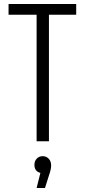

<svg xmlns="http://www.w3.org/2000/svg" viewBox="-20 -710 426 965"><path d="M23 -636V-690H363V-636H226V0H164V-636ZM237 121Q237 131 234.5 143Q232 155 225 175L206 235H164L183 159Q153 151 153 118Q153 100 164.5 87.5Q176 75 195 75Q213 75 225 88Q237 101 237 121Z"/></svg>

Font: Radio Canada Condensed Light
Style: Regular
Weight: 300
Width: 3
Designer: Charles Daoud, Etienne Aubert Bonn, Alexandre Saumier Demers, Jacques Le Bailly
Foundry: Radio-Canada
Version: Version 2.104; ttfautohint (v1.8.4.7-5d5b);gftools[0.9.28.de